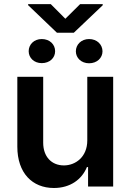

<svg xmlns="http://www.w3.org/2000/svg" viewBox="-20 -927 648 954"><path d="M232.2 -906.6H119.7V-901.3L263.1 -764.2H346.6L490.4 -900.9V-906.6H378.2L304.7 -833.8ZM122.5 -672.6C122.5 -639.6 149.1 -613.3 187.5 -613.3C226.6 -613.3 253.9 -638.8 253.9 -672.6C253.9 -706 227.3 -733 187.5 -733C148.4 -733 122.5 -705.3 122.5 -672.6ZM356.9 -671.9C356.9 -639.6 383.5 -612.6 422.6 -612.6C462.4 -612.6 489.3 -639.6 489.3 -671.9C489.3 -705.3 462.4 -733 422.6 -733C383.5 -733 356.9 -705.3 356.9 -671.9ZM413.7 -229.4C413.7 -146.3 354.4 -105.1 297.6 -105.1C235.8 -105.1 194.6 -148.8 194.6 -218V-545.5H66.1V-198.2C66.1 -67.1 140.6 7.1 247.9 7.1C329.5 7.1 387.1 -35.9 411.9 -96.9H417.6V0H542.3V-545.5H413.7Z"/></svg>

Font: TID UI Semi Bold
Style: Regular
Weight: 600
Designer: The TID Project Authors
Foundry: Bakken & Bæck
Version: Version 1.001;hotconv 1.0.109;makeotfexe 2.5.65596